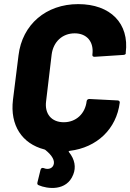

<svg xmlns="http://www.w3.org/2000/svg" viewBox="-20 -728 633 933"><path d="M591 -467V-472C609 -614 517 -708 360 -708C204 -708 88 -609 70 -459L43 -243C28 -119 87 -30 195 -2C197 -1 199 -1 201 1C234 28 248 53 240 74C233 92 212 97 193 89C185 86 179 89 177 97L162 158C160 165 162 170 168 172C209 190 304 203 336 120C350 85 344 47 315 11C312 8 314 6 319 5C451 -11 546 -101 562 -230C562 -236 558 -240 551 -240L414 -247C407 -247 402 -243 401 -236C394 -175 349 -134 290 -134C230 -134 196 -175 204 -236L231 -463C239 -525 283 -566 343 -566C402 -566 437 -525 429 -463C428 -455 432 -452 440 -452L578 -461C585 -461 590 -464 591 -467Z"/></svg>

Font: Barlow ExtraBold
Style: Italic
Weight: 800
Italic angle: -7°
Designer: Jeremy Tribby
Foundry: Tribby Type
Version: Version 1.422;hotconv 1.0.109;makeotfexe 2.5.65596